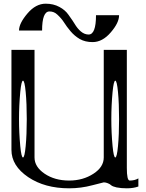

<svg xmlns="http://www.w3.org/2000/svg" viewBox="-20 -1020 790 1040"><path d="M89.8 -521.5Q83 -449.2 83 -375Q83 -300.8 89.8 -228.5Q95.7 -167 104.5 -167Q113.3 -167 119.1 -228.5Q125 -290 125 -375Q125 -460 119.1 -521.5Q113.3 -583 104.5 -583Q95.7 -583 89.8 -521.5ZM589.8 -521.5Q583 -449.2 583 -375Q583 -300.8 589.8 -228.5Q595.7 -167 604.5 -167Q613.3 -167 619.1 -228.5Q625 -290 625 -375Q625 -460 619.1 -521.5Q613.3 -583 604.5 -583Q595.7 -583 589.8 -521.5ZM667 -750V-110.4Q667 -42 682.6 -42Q710 -42 729.5 -53.7V-9.8Q703.1 0 667 0Q635.7 0 611.3 -4.9Q589.8 -9.8 582 -16.6Q576.2 -22.5 564.5 -27.3Q552.7 -32.2 542 -32.2Q539.1 -32.2 480.5 -16.6Q418.9 0 354.5 0Q222.7 0 132.8 -60.5Q42 -122.1 42 -208V-750H167V-167Q167 -116.2 221.7 -79.1Q276.4 -42 354.5 -42Q429.7 -42 486.3 -79.1Q542 -115.2 542 -167V-750ZM625 -937.5Q625 -896.5 580.1 -844.7Q535.2 -792 481.4 -792Q441.4 -792 412.1 -808.6Q383.8 -825.2 362.3 -850.6Q340.8 -876 326.2 -899.4Q312.5 -920.9 290 -941.4Q272.5 -958 248 -958Q208 -958 208 -854.5H83Q83 -893.6 128.9 -947.3Q173.8 -1000 227.5 -1000Q269.5 -1000 301.8 -982.4Q333 -965.8 350.6 -940.4Q377.9 -902.3 383.8 -891.6Q399.4 -865.2 418 -849.6Q437.5 -833 460 -833Q500 -833 500 -937.5Z"/></svg>

Font: okolaksMetalik
Style: bold
Weight: 700
Width: 7
Version: Version 0.6